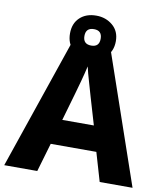

<svg xmlns="http://www.w3.org/2000/svg" viewBox="-94 -959 892 1036"><g transform="rotate(10 351.5 -440.5)"><path d="M439 -295H266L309 -444Q316 -467 330 -519Q344 -571 351 -603Q358 -571 373 -520.5Q388 -470 395 -444ZM523 0H703L456 -717H245L0 0H181L227 -157H477ZM350 -644Q403 -644 440 -675.5Q477 -707 477 -763Q477 -818 439.5 -849.5Q402 -881 350 -881Q294 -881 260 -849Q226 -817 226 -762Q226 -707 260 -675.5Q294 -644 350 -644ZM350 -717Q305 -717 305 -762Q305 -807 350 -807Q394 -807 394 -762Q394 -717 350 -717Z"/></g></svg>

Font: Noto Sans UI Extra
Style: Regular
Weight: 800
Designer: Monotype Design Team
Foundry: Monotype Imaging Inc.
Version: Version 1.901